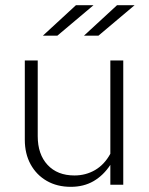

<svg xmlns="http://www.w3.org/2000/svg" viewBox="-20 -715 575 743"><path d="M254 8Q201 8 161 -15Q121 -38 98.5 -79Q76 -120 76 -174V-481H126V-188Q126 -118 164 -77Q202 -36 268 -36Q312 -36 348 -57Q384 -78 407 -120V-481H457V0H407V-77Q380 -36 342 -14Q304 8 254 8ZM146 -577 274 -695H342L202 -577ZM305 -577 433 -695H501L361 -577Z"/></svg>

Font: Red Hat Text Light
Style: Regular
Weight: 300
Designer: Pentagram, MCKL
Foundry: Pentagram, MCKL
Version: Version 1.023; ttfautohint (v1.8.3)